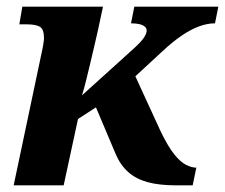

<svg xmlns="http://www.w3.org/2000/svg" viewBox="-20 -556 675 576"><path d="M507 0Q458 0 423 -9.5Q388 -19 364.5 -40Q341 -61 327 -94L256 -262L328 -273L214 -199L171 0H21L105 -398Q108 -411 110 -424Q112 -437 112 -441Q112 -468 100 -475.5Q88 -483 59 -483H38L47 -536H289L274 -466Q269 -444 263 -418Q257 -392 250.5 -365Q244 -338 238 -313.5Q232 -289 226 -270L382 -411Q406 -433 413 -445Q420 -457 420 -464Q420 -471 414.5 -476Q409 -481 398.5 -483.5Q388 -486 373 -486L383 -536H635L625 -486Q602 -486 577.5 -477Q553 -468 525.5 -449.5Q498 -431 466 -401L334 -279L371 -360L461 -164Q483 -118 502 -94Q521 -70 538 -61.5Q555 -53 569 -53L558 0Z"/></svg>

Font: Noto Serif
Style: Italic
Weight: 400
Italic angle: -12°
Designer: Monotype Design Team
Foundry: Monotype Imaging Inc.
Version: Version 2.013